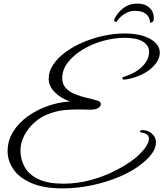

<svg xmlns="http://www.w3.org/2000/svg" viewBox="-20 -982 903 1061"><path d="M326 59Q222 59 154.5 30Q87 1 54.5 -46Q22 -93 22 -146Q22 -206 53 -255Q84 -304 134.5 -340Q185 -376 246 -397Q307 -418 366 -421Q314 -440 281.5 -473.5Q249 -507 249 -547Q249 -588 274.5 -625.5Q300 -663 343 -694.5Q386 -726 440.5 -749Q495 -772 554 -784.5Q613 -797 668 -797Q757 -797 810 -767Q863 -737 863 -690Q863 -647 816.5 -605Q770 -563 688 -545Q672 -542 667 -542Q656 -542 656 -551Q656 -554 659.5 -555.5Q663 -557 675 -561Q734 -581 769 -617.5Q804 -654 804 -695Q804 -730 770.5 -751.5Q737 -773 670 -773Q610 -773 549 -756Q488 -739 437 -708Q386 -677 355 -637Q324 -597 324 -550Q324 -516 344 -495Q364 -474 395 -461.5Q426 -449 459.5 -441.5Q493 -434 521 -425Q531 -422 534 -417Q537 -412 537 -407Q537 -394 522.5 -385Q508 -376 482 -376Q466 -376 446.5 -376.5Q427 -377 405 -377Q374 -377 339.5 -374Q305 -371 264 -358Q212 -342 173.5 -308Q135 -274 114 -233Q93 -192 93 -152Q93 -100 117 -58Q141 -16 193 8.5Q245 33 330 33Q408 33 481 13Q554 -7 616 -38.5Q678 -70 722 -104Q758 -133 780.5 -163Q803 -193 803 -215Q803 -243 764 -249Q754 -250 754 -255Q754 -263 768 -263Q797 -263 819.5 -243.5Q842 -224 842 -195Q842 -138 761 -75Q712 -36 641.5 -6Q571 24 489.5 41.5Q408 59 326 59ZM623 -860Q611 -862 611 -871Q611 -877 621 -893Q641 -925 672.5 -944.5Q704 -964 745 -962Q783 -961 806.5 -939Q830 -917 830 -880Q830 -865 822 -860.5Q814 -856 809 -856Q809 -885 789 -903Q769 -921 731 -922Q701 -923 678.5 -911Q656 -899 642 -884Q628 -869 623 -860Z"/></svg>

Font: Great Vibes
Style: Regular
Weight: 400
Designer: Robert E. Leuschke, Viktoriya Grabowska, Viviana Monsalve, Eben Sorkin
Foundry: Robert E. Leuschke
Version: Version 1.103; ttfautohint (v1.8.4.7-5d5b)